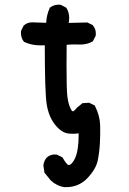

<svg xmlns="http://www.w3.org/2000/svg" viewBox="-20 -647 540 806"><path d="M176.3 14.2Q184.6 6.8 193.6 4.2Q202.6 1.5 208.5 1.5Q214.4 1.5 218.8 2L242.2 13.7Q252.9 32.7 260.3 40.5Q265.6 45.9 268.6 45.9Q278.3 45.9 290.3 26.4Q302.2 6.8 306.6 -25.9Q310.1 -50.3 310.1 -75.7Q310.1 -81.5 310.1 -87.4Q298.3 -85.4 287.6 -85.4Q276.9 -85.4 268.1 -86.4Q238.3 -89.4 211.2 -123.5Q184.1 -157.7 176 -209.5Q168 -261.2 168 -457Q159.2 -456.5 151.6 -456.5Q144 -456.5 133.3 -457.3Q122.6 -458 108.9 -461.4Q95.2 -464.8 81.1 -471.2L79.6 -472.7Q67.9 -488.3 67.9 -509.3Q67.9 -512.7 68.4 -517.6L79.6 -540L81.1 -541Q94.7 -553.2 115.2 -553.2L173.8 -551.3Q175.3 -583.5 189 -614.3L190.4 -615.7Q206.1 -627.4 226.6 -627.4Q230 -627.4 234.4 -627L257.3 -615.2L258.8 -613.8Q270.5 -594.7 270.5 -571.3Q270.5 -564.5 269.5 -557.1L268.1 -550.8L346.7 -552.7L369.1 -541.5L370.1 -540Q382.3 -526.4 382.3 -505.4Q382.3 -502 381.8 -497.1L370.1 -474.1L368.2 -472.7Q345.7 -460 317.9 -460Q314 -460 307.1 -460.2Q300.3 -460.4 293.9 -460.4Q274.9 -460.4 259.8 -459Q259.3 -409.7 259.3 -371.6Q259.3 -270 262.7 -243.2Q267.1 -206.5 279.3 -185.5Q282.7 -179.7 285.6 -179.7Q291 -179.7 301.8 -193.8L326.2 -213.9L354 -215.8L377.9 -204.1L378.9 -201.7Q399.4 -161.1 400.4 -121.1Q401.4 -83 399.4 -46.4Q397.5 -9.8 390.6 25.4Q383.3 62.5 346.7 101.1Q310.5 138.7 257.3 138.7Q252.9 138.7 251 138.7Q219.2 134.3 193.4 110.8L166.5 77.6L162.1 46.9Q164.6 27.8 176.3 14.2Z"/></svg>

Font: Bakudai
Style: Bold
Weight: 700
Version: Version 1.48